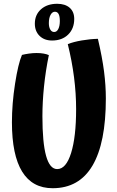

<svg xmlns="http://www.w3.org/2000/svg" viewBox="-20 -914 620 1014"><path d="M497 -709Q520 -611 529.5 -536.5Q539 -462 539 -394Q539 -159 468.5 -39.5Q398 80 258 80Q151 80 97 -7.5Q43 -95 43 -268Q43 -366 59.5 -472Q76 -578 96 -624Q112 -628 133 -631Q154 -634 173 -634Q194 -634 210.5 -631Q227 -628 238 -623Q221 -541 212.5 -458Q204 -375 204 -300Q204 -160 223.5 -90.5Q243 -21 282 -21Q329 -21 355.5 -106Q382 -191 382 -338Q382 -420 371 -506Q360 -592 338 -681Q368 -693 412 -700.5Q456 -708 497 -709ZM164 -789Q164 -836 196.5 -865Q229 -894 282 -894Q324 -894 348 -873Q372 -852 372 -814Q372 -763 340 -731.5Q308 -700 255 -700Q214 -700 189 -724.5Q164 -749 164 -789ZM296 -803Q296 -828 289.5 -840Q283 -852 270 -852Q256 -852 247 -835.5Q238 -819 238 -792Q238 -771 245.5 -758Q253 -745 266 -745Q280 -745 288 -761Q296 -777 296 -803Z"/></svg>

Font: Atma SemiBold
Style: Regular
Weight: 600
Designer: Gregori Vincens, Jeremie Hornus, Riccardo Olocco, Yoann Minet.
Foundry: black foundry
Version: Version 1.102;PS 1.100;hotconv 1.0.86;makeotf.lib2.5.63406